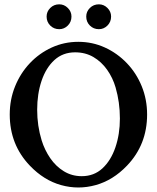

<svg xmlns="http://www.w3.org/2000/svg" viewBox="-20 -842 717 875"><path d="M116.2 -86.9Q24.4 -182.6 24.4 -320.3Q24.4 -388.7 48.8 -448.7Q73.2 -508.8 116.2 -554.2Q159.2 -599.6 215.8 -625.5Q272.5 -651.4 336.9 -651.4Q401.4 -651.4 458 -625.5Q514.6 -599.6 558.1 -554.2Q601.6 -508.8 626 -448.7Q650.4 -388.7 650.4 -320.3Q650.4 -182.6 558.6 -86.9Q495.1 -20.5 416 1.5Q336.9 23.4 258.3 1.5Q179.7 -20.5 116.2 -86.9ZM352.5 -39.1Q408.2 -39.1 446.8 -74.7Q485.4 -110.4 505.9 -170.4Q526.4 -230.5 526.4 -301.8Q526.4 -376 506.8 -443.4Q494.1 -487.3 468.3 -523.9Q442.4 -560.5 405.8 -582Q369.1 -603.5 322.3 -603.5Q266.6 -603.5 228 -568.4Q189.5 -533.2 169.4 -473.6Q149.4 -414.1 149.4 -341.8Q149.4 -268.6 169.9 -202.1Q183.6 -158.2 209 -121.1Q234.4 -84 271 -61.5Q307.6 -39.1 352.5 -39.1ZM430.7 -709Q406.2 -709 389.6 -725.6Q373 -742.2 373 -766.6Q373 -789.1 389.6 -805.7Q406.2 -822.3 430.7 -822.3Q453.1 -822.3 469.7 -805.7Q486.3 -789.1 486.3 -766.6Q486.3 -742.2 469.7 -725.6Q453.1 -709 430.7 -709ZM250 -709Q225.6 -709 209 -725.6Q192.4 -742.2 192.4 -766.6Q192.4 -789.1 209 -805.7Q225.6 -822.3 250 -822.3Q272.5 -822.3 289.1 -805.7Q305.7 -789.1 305.7 -766.6Q305.7 -742.2 289.1 -725.6Q272.5 -709 250 -709Z"/></svg>

Font: Crimson Text SemiBold
Style: Regular
Weight: 600
Designer: Sebastian Kosch
Foundry: Sebastian Kosch
Version: Version 1.100; ttfautohint (v1.8.4)